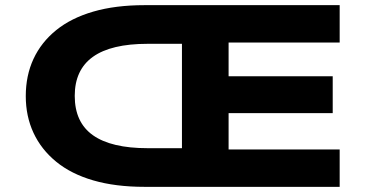

<svg xmlns="http://www.w3.org/2000/svg" viewBox="-20 -725 1423 745"><path d="M541 0Q428 0 342 -25Q256 -50 198 -97.5Q140 -145 110 -209.5Q80 -274 80 -352Q80 -432 110 -496.5Q140 -561 198 -608Q256 -655 342 -680Q428 -705 541 -705H1298V-560H867V-429H1271V-286H867V-145H1298V0ZM553 -150H686V-555H553Q411 -555 340.5 -504.5Q270 -454 270 -353Q270 -250 341 -200Q412 -150 553 -150Z"/></svg>

Font: Nunito Sans 7pt Expanded ExtraBold
Style: Regular
Weight: 800
Width: 7
Designer: Vernon Adams
Foundry: Vernon Adams
Version: Version 3.101;gftools[0.9.27]